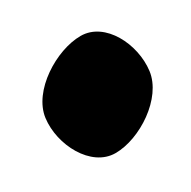

<svg xmlns="http://www.w3.org/2000/svg" viewBox="-68 -267 354 355"><g transform="rotate(-30 109.5 -90.0)"><path d="M8 -101C1 -47 36 20 88 20C140 20 211 -26 218 -80C225 -134 192 -200 140 -200C88 -200 15 -155 8 -101Z"/></g></svg>

Font: Chaingun
Style: Ita
Weight: 400
Version: Version 0.91